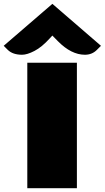

<svg xmlns="http://www.w3.org/2000/svg" viewBox="-67 -997 555 1017"><path d="M77.6 -664.6H340.3V0H77.6ZM49.8 -707Q1 -707 -25.4 -732.4L-47.4 -754.4L210.4 -976.6L467.8 -754.4L445.8 -732.4Q420.4 -707 382.8 -707Q310.5 -707 239.7 -778.8L210.4 -808.6L196.3 -793.5Q154.8 -747.6 115.7 -727.3Q76.7 -707 49.8 -707Z"/></svg>

Font: Plaster
Style: Regular
Weight: 400
Designer: Eben Sorkin
Foundry: Eben Sorkin
Version: Version 1.007